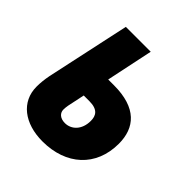

<svg xmlns="http://www.w3.org/2000/svg" viewBox="-196 -848 993 993"><g transform="rotate(45 300.0 -352.0)"><path d="M271 10C443 10 559 -94 559 -261C559 -377 493 -457 327 -457H285L339 -714H157L58 -255C52 -224 49 -196 49 -169C49 -59 139 10 271 10ZM286 -139C250 -139 231 -159 231 -183C231 -191 232 -204 234 -214L254 -309H295C358 -309 373 -279 373 -242C373 -176 332 -139 286 -139Z"/></g></svg>

Font: Noto Sans SemiCondensed Black
Style: Italic
Weight: 900
Width: 4
Italic angle: -12°
Designer: Monotype Design Team
Foundry: Monotype Imaging Inc.
Version: Version 2.013